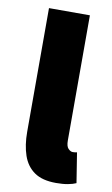

<svg xmlns="http://www.w3.org/2000/svg" viewBox="-82 -740 463 795"><g transform="rotate(10 149.0 -342.0)"><path d="M212 12Q154 12 120.5 -11.5Q87 -35 72.5 -77.5Q58 -120 58 -176V-696H230V-170Q230 -145 239.5 -135.5Q249 -126 258 -126Q263 -126 266.5 -126.5Q270 -127 276 -128L296 -2Q283 4 262 8Q241 12 212 12Z"/></g></svg>

Font: Source Sans 3 Black
Style: Regular
Weight: 900
Designer: Paul D. Hunt
Foundry: Adobe
Version: Version 3.046;hotconv 1.0.118;makeotfexe 2.5.65603